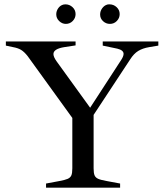

<svg xmlns="http://www.w3.org/2000/svg" viewBox="-20 -864 756 884"><path d="M709 -673V-654L667 -647Q637 -642 616.5 -629.5Q596 -617 579 -590L411 -335V-89Q411 -67 415.5 -56.5Q420 -46 432.5 -40.5Q445 -35 474 -30L533 -19V0H192V-19L251 -30Q279 -35 291.5 -40.5Q304 -46 308.5 -56.5Q313 -67 313 -89V-321L107 -606Q92 -625 77.5 -634Q63 -643 40 -647L7 -654V-673H328V-655L276 -647Q226 -639 226 -615Q226 -602 241 -581L395 -368L538 -588Q549 -605 549 -616Q549 -633 520 -640L453 -654V-673ZM272 -843Q275 -844 281 -844Q300 -844 314 -831Q328 -818 328 -799Q328 -781 315 -767.5Q302 -754 283 -754Q266 -754 252.5 -767Q239 -780 239 -798Q239 -813 248 -826Q257 -839 272 -843ZM474 -843Q477 -844 484 -844Q503 -844 517 -831Q531 -818 531 -799Q531 -781 518 -767.5Q505 -754 486 -754Q468 -754 454.5 -766.5Q441 -779 441 -797Q441 -813 450.5 -826Q460 -839 474 -843Z"/></svg>

Font: Ibarra Real Nova
Style: Regular
Weight: 400
Designer: Jose Maria Ribagorda & Octavio Pardo
Foundry: Jose Maria Ribagorda
Version: Version 1.014